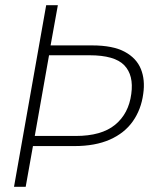

<svg xmlns="http://www.w3.org/2000/svg" viewBox="-20 -720 595 740"><path d="M34 0 158 -700H203L175 -545H335Q415 -545 460.5 -520.5Q506 -496 523 -454Q540 -412 532 -358Q524 -298 492 -252.5Q460 -207 403.5 -182Q347 -157 267 -157H107L79 0ZM114 -196H272Q371 -196 423.5 -239Q476 -282 486 -358Q496 -430 459 -468.5Q422 -507 325 -507H169Z"/></svg>

Font: DM Sans 12pt ExtraLight
Style: Italic
Weight: 250
Italic angle: -10°
Version: Version 4.004;gftools[0.9.30]